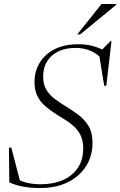

<svg xmlns="http://www.w3.org/2000/svg" viewBox="-20 -938 606 968"><path d="M500 -632.5Q474 -665.5 438.5 -681Q403 -696.5 361.5 -696.5Q312 -696.5 275.2 -679.2Q238.5 -662 218 -629.5Q197.5 -597 197.5 -552Q197.5 -511.5 214.5 -484.2Q231.5 -457 258.8 -437.2Q286 -417.5 317 -398.5Q348 -379.5 377.8 -357Q407.5 -334.5 427 -301.5Q446.5 -268.5 446.5 -217.5Q446.5 -152 414 -100.5Q381.5 -49 322.2 -19.5Q263 10 182.5 10Q137 10 98.8 3.2Q60.5 -3.5 27 -18.5L25 -194H37L85 -9.5L47.5 -47Q77.5 -26 112 -17.5Q146.5 -9 183.5 -9Q248 -9 296.5 -30Q345 -51 372.2 -91.5Q399.5 -132 399.5 -190Q399.5 -227.5 387 -254Q374.5 -280.5 354.2 -299.5Q334 -318.5 310 -333Q286 -347.5 263.5 -362Q233.5 -381 208.5 -402.5Q183.5 -424 168.8 -453.2Q154 -482.5 154 -524.5Q154 -578.5 180 -621.5Q206 -664.5 255.2 -689.8Q304.5 -715 374.5 -715Q419 -715 455.8 -703.8Q492.5 -692.5 523 -673.5L488.5 -681.5L537 -730.5H542L516 -505.5H505.5L478.5 -670ZM369.5 -764.5 492 -918H566.5L565.5 -913.5L384 -764.5Z"/></svg>

Font: Newsreader 60pt Light
Style: Italic
Weight: 300
Italic angle: -17°
Designer: Hugues Gentile
Foundry: Production Type
Version: Version 1.003